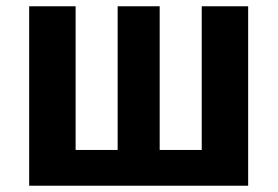

<svg xmlns="http://www.w3.org/2000/svg" viewBox="-20 -592 885 612"><path d="M771 -572H623V-114H489V-572H355V-114H221V-572H73V0H771Z"/></svg>

Font: Glow Sans TC Normal
Style: Bold
Weight: 700
Designer: Ryoko NISHIZUKA (kana, bopomofo & ideographs); Paul D. Hunt (Latin, Greek & Cyrillic); Sandoll Communications, Soo-young
Version: Version 0.93